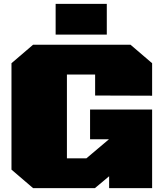

<svg xmlns="http://www.w3.org/2000/svg" viewBox="-20 -967 852 987"><path d="M266 -789V-947H529V-789ZM150 0 39 -95V-642L150 -737H651L762 -642V-475L469 -476V-584H324V-153H424L540 -251H443V-404H762V0H541V-61L468 0Z"/></svg>

Font: Tomorrow ExtraBold
Style: Regular
Weight: 800
Designer: Tony de Marco, Monica Rizzolli
Foundry: Just in Type
Version: Version 2.002